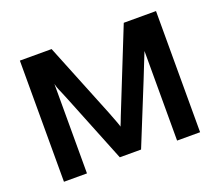

<svg xmlns="http://www.w3.org/2000/svg" viewBox="-115 -865 1199 1035"><g transform="rotate(-20 484.0 -347.5)"><path d="M87 0V-695H269L442 -266Q475 -182 475 -175Q478 -181 484.5 -198Q491 -215 496 -228L683 -695H868V0H736V-514Q728 -493 708 -444Q688 -395 679 -371L537 -21H415L258 -412Q249 -434 241 -453Q233 -472 230 -478.5Q227 -485 224.5 -493Q222 -501 219 -513V0Z"/></g></svg>

Font: Coval
Style: Heavy
Weight: 900
Foundry: Context Ltd
Version: Version 001.000